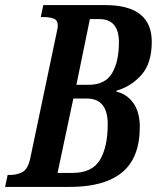

<svg xmlns="http://www.w3.org/2000/svg" viewBox="-38 -734 616 754"><path d="M-18 0 -8 -47H3Q29 -47 50.5 -58.5Q72 -70 81 -113L182 -594Q185 -610 187 -618.5Q189 -627 189 -632Q189 -655 173 -661Q157 -667 132 -667H122L132 -714H375Q558 -714 558 -570Q558 -486 518 -440.5Q478 -395 420 -378L419 -374Q460 -365 485.5 -329.5Q511 -294 511 -236Q511 -114 441.5 -57Q372 0 237 0ZM310 -401Q375 -401 402 -446.5Q429 -492 429 -568Q429 -659 352 -659H315L262 -401ZM247 -55Q324 -55 354.5 -106Q385 -157 385 -246Q385 -347 303 -347H250L188 -55Z"/></svg>

Font: Noto Serif ExtraCondensed SemiBold
Style: Italic
Weight: 600
Width: 2
Italic angle: -12°
Designer: Monotype Design Team
Foundry: Monotype Imaging Inc.
Version: Version 2.013